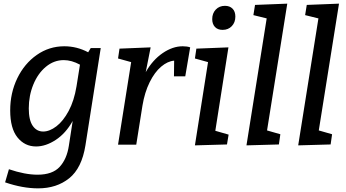

<svg xmlns="http://www.w3.org/2000/svg" viewBox="-20 -794 1897 1054"><path d="M478 -530H533L449 4Q429 129 360 184.5Q291 240 189 240Q104 240 8 207L29 135Q117 165 186 165Q268 165 307.5 122Q347 79 358 6L379 -130Q341 -62 286 -26Q231 10 178 10Q116 10 76 -39.5Q36 -89 36 -188Q36 -284 75 -364.5Q114 -445 182 -492.5Q250 -540 333 -540Q402 -540 464 -507ZM400 -320 419 -439Q373 -464 330 -464Q276 -464 232 -427.5Q188 -391 163 -330Q138 -269 138 -199Q138 -135 159.5 -103.5Q181 -72 217 -72Q252 -72 289.5 -100.5Q327 -129 357 -185Q387 -241 400 -320Z M1024 -534 997 -375H935L936 -461Q900 -458 864.5 -428Q829 -398 801.5 -342.5Q774 -287 762 -214L728 0H628L700 -453L628 -473L636 -527L807 -534L780 -398Q818 -465 873 -502.5Q928 -540 983 -540Q1008 -540 1024 -534Z M1234 -534 1162 -76 1235 -55 1226 -1 1050 4 1122 -453 1050 -473 1058 -527ZM1145 -689Q1145 -721 1164.5 -741.5Q1184 -762 1215 -762Q1241 -762 1256.5 -746.5Q1272 -731 1272 -703Q1272 -671 1252.5 -650.5Q1233 -630 1202 -630Q1175 -630 1160 -646Q1145 -662 1145 -689Z M1380 -767 1557 -774 1446 -78 1519 -57 1511 -1 1333 4 1444 -693 1371 -711Z M1664 -767 1841 -774 1730 -78 1803 -57 1795 -1 1617 4 1728 -693 1655 -711Z"/></svg>

Font: Bitter Pro Medium
Style: Italic
Weight: 500
Italic angle: -9°
Designer: Sol Matas, and Bitter project Authors
Foundry: Sol Matas
Version: Version 1.010